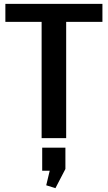

<svg xmlns="http://www.w3.org/2000/svg" viewBox="-20 -720 562 1001"><path d="M514 -700V-606H262L325 -661V0H197V-661L258 -606H8V-700ZM321 50V161L269 261L221 246L256 100L306 170H200V50Z"/></svg>

Font: Pathway Extreme 12pt SemiBold
Style: Regular
Weight: 600
Version: Version 1.001;gftools[0.9.26]